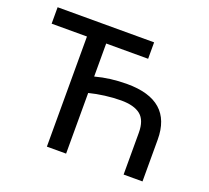

<svg xmlns="http://www.w3.org/2000/svg" viewBox="-121 -857 1096 1008"><g transform="rotate(20 427.0 -353.5)"><path d="M576.2 -615.2H341.8V-430.7Q424.3 -453.1 518.6 -453.1Q768.6 -453.1 768.6 -233.4V0H663.1V-233.4Q663.1 -303.2 627 -332.3Q590.8 -361.3 518.6 -361.3Q475.1 -361.3 428.5 -355.2Q381.8 -349.1 341.8 -338.9V0H234.4V-615.2H37.1V-707H576.2Z"/></g></svg>

Font: Pretendard Medium
Style: Regular
Weight: 500
Designer: Base glyphs from Inter by Rasmus Andersson; Hangeul glyphs from Noto Sans CJK(Source Han Sans) by Jang Soo-young and Kan
Foundry: Kil Hyung-jin
Version: Version 1.309